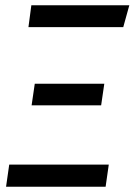

<svg xmlns="http://www.w3.org/2000/svg" viewBox="-20 -709 511 729"><path d="M448 -606H88L99 -689H471ZM364 -309H100L112 -391H376ZM381 0H3L15 -84H393Z"/></svg>

Font: Fira Sans Condensed
Style: Italic
Weight: 400
Width: 3
Italic angle: -8°
Designer: bBox Type GmbH & Carrois Corporate GbR & Edenspiekermann AG
Foundry: bBox Type GmbH & Carrois Corporate GbR & Edenspiekermann AG
Version: Version 4.301